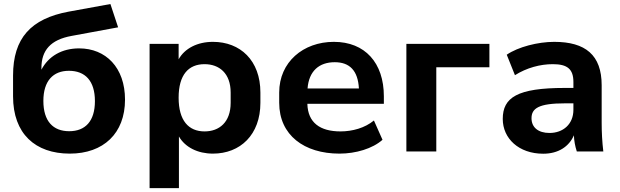

<svg xmlns="http://www.w3.org/2000/svg" viewBox="-20 -759 3107 962"><path d="M329.6 10.7C498 10.7 606.4 -90.3 606.4 -259.8C606.4 -420.9 509.8 -516.6 376.5 -516.6C289.6 -516.6 222.7 -477.1 187.5 -409.7V-418C187.5 -507.3 233.9 -560.1 338.9 -579.1L571.8 -622.1L533.2 -738.8L324.2 -700.7C135.3 -665.5 45.4 -568.4 45.4 -380.4V-276.4C45.4 -88.9 156.7 10.7 329.6 10.7ZM326.7 -101.6C246.1 -101.6 197.3 -151.4 197.3 -253.4C197.3 -354 246.6 -404.3 325.2 -404.3C406.7 -404.3 455.6 -354 455.6 -252.4C455.6 -151.4 407.2 -101.6 326.7 -101.6Z M876.5 183.6V-75.2C907.7 -21 970.7 10.7 1046.9 10.7C1183.6 10.7 1284.7 -83.5 1284.7 -244.1V-295.4C1284.7 -456.5 1183.6 -549.3 1046.9 -549.3C969.7 -549.3 905.8 -517.1 875 -461.9V-539.1H729.5V183.6ZM1004.9 -100.6C924.8 -100.6 875 -154.8 875 -269.5C875 -384.8 924.8 -437.5 1004.9 -437.5C1078.6 -437.5 1135.7 -391.6 1135.7 -295.4V-244.1C1135.7 -146.5 1078.6 -100.6 1004.9 -100.6Z M1680.7 10.7C1762.7 10.7 1846.7 -14.2 1896.5 -58.6L1853.5 -155.3C1808.1 -117.7 1745.6 -100.6 1686 -100.6C1584 -100.6 1522.5 -144 1520 -238.8H1903.3V-276.4C1903.3 -444.3 1808.6 -549.3 1652.8 -549.3C1499 -549.3 1378.9 -447.8 1378.9 -295.4V-244.1C1378.9 -81.5 1504.4 10.7 1680.7 10.7ZM1657.2 -447.3C1731.4 -447.3 1773.4 -405.8 1778.3 -315.9H1521C1527.8 -403.8 1579.6 -447.3 1657.2 -447.3Z M2166 0V-421.9H2432.1V-539.1H2016.1V0Z M2701.7 11.2C2777.3 11.2 2831.1 -24.4 2855.5 -81.1C2856.4 -54.2 2861.3 -26.9 2870.1 0H3002.9C2997.1 -47.9 2994.6 -97.2 2994.6 -144.5V-332C2994.6 -483.4 2913.1 -549.3 2756.8 -549.3C2675.3 -549.3 2575.7 -523.9 2519 -484.9L2560.1 -382.3C2619.1 -419.4 2686.5 -437.5 2750 -437.5C2821.8 -437.5 2853 -413.6 2853 -348.1V-318.4H2809.1C2571.8 -318.4 2499 -270.5 2499 -163.1C2499 -65.4 2579.1 11.2 2701.7 11.2ZM2733.4 -92.8C2676.3 -92.8 2643.1 -121.1 2643.1 -166.5C2643.1 -216.3 2679.7 -241.2 2810.1 -241.2H2853V-209C2853 -136.2 2800.8 -92.8 2733.4 -92.8Z"/></svg>

Font: Winston
Style: Bold
Weight: 700
Designer: Vernon Adams, Kim Jin-seong, David Berlow, Cristiano Sobral
Foundry: The Winston Project Authors
Version: Version 3.004